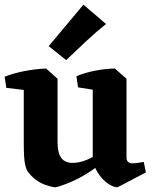

<svg xmlns="http://www.w3.org/2000/svg" viewBox="-20 -788 652 824"><path d="M218 16Q199 14 176 6Q153 -2 132.5 -17.5Q112 -33 97 -55Q92 -65 88.5 -78.5Q85 -92 83.5 -116Q82 -140 82 -179V-448L178 -494L227 -450V-177Q227 -131 243.5 -109.5Q260 -88 296 -89Q332 -90 372 -111Q412 -132 449 -157L459 -125Q421 -89 378 -59.5Q335 -30 293 -11Q251 8 218 16ZM7 -411 0 -459Q39 -474 85.5 -483Q132 -492 178 -494L182 -438L116 -398ZM484 16Q467 15 448 3Q429 -9 413 -28.5Q397 -48 387 -71L378 -80V-448L473 -494L523 -450V-110Q523 -100 529.5 -93.5Q536 -87 548 -87Q559 -87 571 -89Q583 -91 597 -93L606 -48ZM315 -413 308 -461Q344 -476 387.5 -484.5Q431 -493 473 -494L477 -438L412 -398ZM264 -530 189 -590 338 -768 435 -685Q390 -649 348 -609.5Q306 -570 264 -530Z"/></svg>

Font: Eczar SemiBold
Style: Regular
Weight: 600
Designer: Vaibhav Singh
Foundry: Rosetta Type Foundry
Version: Version 2.000